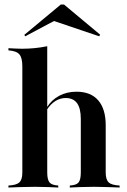

<svg xmlns="http://www.w3.org/2000/svg" viewBox="-20 -838 567 858"><path d="M291.9 0V-8.9Q321 -10.5 331 -22.6Q341.1 -34.7 341.1 -66.9V-306.5Q341.1 -354 324.2 -377Q307.3 -400 273.4 -400Q249.2 -400 227.8 -386.7Q206.5 -373.4 189.5 -347.6V-358.1Q210.5 -391.9 244.8 -410.1Q279 -428.2 321.8 -428.2Q385.5 -428.2 419 -389.5Q452.4 -350.8 452.4 -278.2V-66.9Q452.4 -35.5 465.7 -23Q479 -10.5 514.5 -8.9V0Q504 -0.8 485.1 -1.2Q466.1 -1.6 443.5 -2.4Q421 -3.2 399.2 -3.2Q368.5 -3.2 337.9 -2Q307.3 -0.8 291.9 0ZM17.7 0V-8.9Q53.2 -10.5 66.5 -23Q79.8 -35.5 79.8 -66.9V-541.9Q79.8 -579.8 66.5 -595.2Q53.2 -610.5 17.7 -612.9V-622.6Q35.5 -621.8 49.6 -621Q63.7 -620.2 78.2 -620.2Q107.3 -620.2 135.5 -623Q163.7 -625.8 191.1 -631.5V-66.9Q191.1 -35.5 201.2 -23Q211.3 -10.5 240.3 -8.9V0Q224.2 -0.8 195.6 -2Q166.9 -3.2 136.3 -3.2Q105.6 -3.2 71.8 -2Q37.9 -0.8 17.7 0ZM92.7 -675.8 88.7 -682.3 251.6 -817.7H266.1L427.4 -683.1L423.4 -675.8L204 -750L233.9 -750.8Z"/></svg>

Font: Playfair 144pt
Style: Bold
Weight: 700
Version: Version 2.001;gftools[0.9.30]